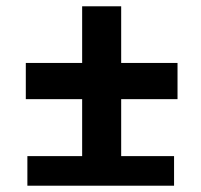

<svg xmlns="http://www.w3.org/2000/svg" viewBox="-20 -590 640 610"><path d="M67 0V-94H241V-275H62V-390H241V-570H365V-390H544V-275H365V-94H533V0Z"/></svg>

Font: NKDuy Mono
Style: Bold
Weight: 700
Monospace: yes
Designer: NKDuy
Foundry: NKDuy
Version: Version 2.251; ttfautohint (v1.8.4.7-5d5b)